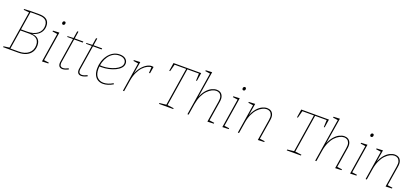

<svg xmlns="http://www.w3.org/2000/svg" viewBox="44 -1913 6608 3066"><g transform="rotate(20 3348.5 -379.5)"><path d="M370 -354 373 -358Q453 -355 491.5 -317Q530 -279 530 -211Q530 -146 499.5 -98.5Q469 -51 412.5 -25.5Q356 0 278 0H22L24 -15L129 -29L120 -21L223 -671L229 -663L128 -672L130 -687L247 -692H385Q421 -692 449.5 -686Q478 -680 498.5 -668Q519 -656 532 -639Q545 -622 551.5 -600Q558 -578 558 -552Q558 -500 535 -459Q512 -418 469.5 -391.5Q427 -365 370 -354ZM379 -673H236L244 -678L193 -355L188 -364H302Q355 -364 398.5 -377Q442 -390 473 -414Q504 -438 520.5 -472Q537 -506 537 -549Q537 -588 521.5 -615.5Q506 -643 471.5 -658Q437 -673 379 -673ZM280 -19Q386 -19 447.5 -70.5Q509 -122 509 -210Q509 -251 493 -281Q477 -311 442.5 -328Q408 -345 353 -345H185L193 -355L139 -15L133 -19Z M684 2 764 -502 772 -492 679 -505 681 -520 788 -525 708 -22 703 -29 793 -17 791 -2ZM800 -663Q790 -663 783.5 -670Q777 -677 777 -689Q777 -703 785 -712.5Q793 -722 806 -722Q817 -722 823 -715Q829 -708 829 -696Q829 -682 821 -672.5Q813 -663 800 -663Z M1132 -25Q1103 -9 1077 -1.5Q1051 6 1030 6Q998 6 979 -12.5Q960 -31 960 -68Q960 -76 960.5 -81.5Q961 -87 962 -92L1028 -510L1033 -503H928L930 -517L1037 -522L1029 -515L1049 -642L1069 -643L1049 -515L1043 -522H1196L1193 -503H1039L1048 -510L982 -95Q981 -91 980.5 -84.5Q980 -78 980 -71Q980 -40 994.5 -26.5Q1009 -13 1032 -13Q1052 -13 1075 -20.5Q1098 -28 1123 -41Z M1452 -25Q1423 -9 1397 -1.5Q1371 6 1350 6Q1318 6 1299 -12.5Q1280 -31 1280 -68Q1280 -76 1280.5 -81.5Q1281 -87 1282 -92L1348 -510L1353 -503H1248L1250 -517L1357 -522L1349 -515L1369 -642L1389 -643L1369 -515L1363 -522H1516L1513 -503H1359L1368 -510L1302 -95Q1301 -91 1300.5 -84.5Q1300 -78 1300 -71Q1300 -40 1314.5 -26.5Q1329 -13 1352 -13Q1372 -13 1395 -20.5Q1418 -28 1443 -41Z M1720 6Q1671 6 1632.5 -16Q1594 -38 1572 -83Q1550 -128 1550 -196Q1550 -258 1568.5 -317Q1587 -376 1622 -423.5Q1657 -471 1706.5 -499.5Q1756 -528 1817 -528Q1881 -528 1916.5 -498Q1952 -468 1952 -423Q1952 -380 1921 -345.5Q1890 -311 1839 -286.5Q1788 -262 1728 -249Q1668 -236 1610 -236Q1597 -236 1586.5 -236.5Q1576 -237 1565 -238L1569 -258Q1580 -257 1592.5 -256Q1605 -255 1618 -255Q1669 -255 1724 -267Q1779 -279 1826 -301Q1873 -323 1902 -353.5Q1931 -384 1931 -422Q1931 -460 1900 -484.5Q1869 -509 1814 -509Q1757 -509 1712 -482Q1667 -455 1635.5 -410Q1604 -365 1587.5 -309Q1571 -253 1571 -195Q1571 -102 1613.5 -57.5Q1656 -13 1722 -13Q1757 -13 1797.5 -25.5Q1838 -38 1879 -63L1888 -47Q1844 -21 1801 -7.5Q1758 6 1720 6Z M2059 0 2139 -502 2145 -492 2054 -505 2056 -520 2163 -525 2126 -302 2122 -300Q2145 -368 2184 -419Q2223 -470 2269 -499Q2315 -528 2359 -528Q2376 -528 2389 -524L2370 -410H2353L2359 -516L2364 -508Q2333 -510 2295 -492Q2257 -474 2219.5 -435Q2182 -396 2152.5 -334.5Q2123 -273 2109 -187L2079 0Z M2672 0 2674 -15 2795 -29 2786 -21 2890 -680 2897 -673H2685L2694 -680L2660 -552H2645L2667 -692H3137L3115 -552H3101L3106 -680L3113 -673H2902L2910 -680L2806 -21L2801 -29L2915 -15L2913 0Z M3495 2 3553 -361Q3562 -414 3551 -446.5Q3540 -479 3516.5 -494Q3493 -509 3463 -509Q3429 -509 3390 -490Q3351 -471 3313.5 -432Q3276 -393 3247.5 -332Q3219 -271 3205 -187L3175 0H3155L3273 -742L3279 -732L3188 -745L3190 -760L3297 -765L3222 -302L3217 -301Q3249 -386 3291.5 -435.5Q3334 -485 3379 -506.5Q3424 -528 3463 -528Q3500 -528 3528 -510.5Q3556 -493 3569.5 -456Q3583 -419 3573 -360L3519 -22L3514 -29L3604 -17L3602 -2Z M3749 2 3829 -502 3837 -492 3744 -505 3746 -520 3853 -525 3773 -22 3768 -29 3858 -17 3856 -2ZM3865 -663Q3855 -663 3848.5 -670Q3842 -677 3842 -689Q3842 -703 3850 -712.5Q3858 -722 3871 -722Q3882 -722 3888 -715Q3894 -708 3894 -696Q3894 -682 3886 -672.5Q3878 -663 3865 -663Z M4352 2 4410 -361Q4419 -414 4408 -446.5Q4397 -479 4373.5 -494Q4350 -509 4320 -509Q4286 -509 4247 -490Q4208 -471 4170.5 -432Q4133 -393 4104.5 -332Q4076 -271 4062 -187L4032 0H4012L4092 -502L4098 -492L4007 -505L4009 -520L4116 -525L4079 -302L4074 -301Q4106 -386 4148.5 -435.5Q4191 -485 4236 -506.5Q4281 -528 4320 -528Q4357 -528 4385.5 -510.5Q4414 -493 4427 -456Q4440 -419 4430 -360L4375 -19L4368 -29L4461 -17L4459 -2Z M4843 0 4845 -15 4966 -29 4957 -21 5061 -680 5068 -673H4856L4865 -680L4831 -552H4816L4838 -692H5308L5286 -552H5272L5277 -680L5284 -673H5073L5081 -680L4977 -21L4972 -29L5086 -15L5084 0Z M5666 2 5724 -361Q5733 -414 5722 -446.5Q5711 -479 5687.5 -494Q5664 -509 5634 -509Q5600 -509 5561 -490Q5522 -471 5484.5 -432Q5447 -393 5418.5 -332Q5390 -271 5376 -187L5346 0H5326L5444 -742L5450 -732L5359 -745L5361 -760L5468 -765L5393 -302L5388 -301Q5420 -386 5462.5 -435.5Q5505 -485 5550 -506.5Q5595 -528 5634 -528Q5671 -528 5699 -510.5Q5727 -493 5740.5 -456Q5754 -419 5744 -360L5690 -22L5685 -29L5775 -17L5773 -2Z M5920 2 6000 -502 6008 -492 5915 -505 5917 -520 6024 -525 5944 -22 5939 -29 6029 -17 6027 -2ZM6036 -663Q6026 -663 6019.5 -670Q6013 -677 6013 -689Q6013 -703 6021 -712.5Q6029 -722 6042 -722Q6053 -722 6059 -715Q6065 -708 6065 -696Q6065 -682 6057 -672.5Q6049 -663 6036 -663Z M6523 2 6581 -361Q6590 -414 6579 -446.5Q6568 -479 6544.5 -494Q6521 -509 6491 -509Q6457 -509 6418 -490Q6379 -471 6341.5 -432Q6304 -393 6275.5 -332Q6247 -271 6233 -187L6203 0H6183L6263 -502L6269 -492L6178 -505L6180 -520L6287 -525L6250 -302L6245 -301Q6277 -386 6319.5 -435.5Q6362 -485 6407 -506.5Q6452 -528 6491 -528Q6528 -528 6556.5 -510.5Q6585 -493 6598 -456Q6611 -419 6601 -360L6546 -19L6539 -29L6632 -17L6630 -2Z"/></g></svg>

Font: Bitter Thin Thin
Style: Italic
Weight: 250
Italic angle: -9°
Version: Version 2.002